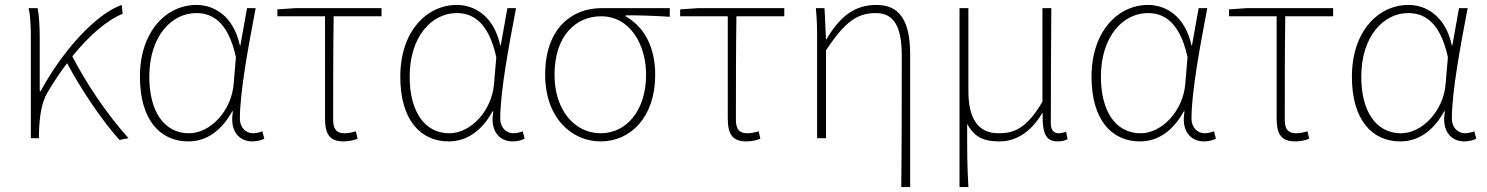

<svg xmlns="http://www.w3.org/2000/svg" viewBox="-20 -560 6026 778"><path d="M501 0C414 -95 326 -228 273 -332C344 -419 416 -480 477 -504L473 -540C368 -503 233 -354 145 -191H141V-409C141 -453 138 -503 132 -527H96C105 -486 105 -438 105 -396V0H138V-24C140 -85 147 -144 174 -188C199 -230 225 -269 252 -304C305 -203 394 -70 464 7Z M743 13C816 13 877 -29 921 -109H924C909 -29 949 13 1002 13C1025 13 1040 7 1051 2L1043 -28C1033 -24 1018 -20 1005 -20C976 -20 952 -44 952 -79C952 -188 987 -375 1016 -527H981L954 -376H952C926 -496 847 -540 776 -540C655 -540 547 -434 547 -249C547 -74 629 13 743 13ZM746 -20C644 -20 585 -110 585 -249C585 -414 676 -507 775 -507C828 -507 902 -485 936 -328L927 -222C919 -112 833 -20 746 -20Z M1373 13C1396 13 1418 7 1429 2L1422 -28C1409 -24 1392 -20 1376 -20C1343 -20 1330 -37 1330 -75C1330 -215 1330 -353 1332 -494H1526V-527H1176L1104 -522V-494H1297V-81C1297 -14 1317 13 1373 13Z M1798 13C1871 13 1932 -29 1976 -109H1979C1964 -29 2004 13 2057 13C2080 13 2095 7 2106 2L2098 -28C2088 -24 2073 -20 2060 -20C2031 -20 2007 -44 2007 -79C2007 -188 2042 -375 2071 -527H2036L2009 -376H2007C1981 -496 1902 -540 1831 -540C1710 -540 1602 -434 1602 -249C1602 -74 1684 13 1798 13ZM1801 -20C1699 -20 1640 -110 1640 -249C1640 -414 1731 -507 1830 -507C1883 -507 1957 -485 1991 -328L1982 -222C1974 -112 1888 -20 1801 -20Z M2414 13C2534 13 2635 -84 2635 -257C2635 -371 2589 -452 2515 -494V-498C2576 -498 2633 -496 2694 -492V-527H2417C2297 -527 2189 -445 2189 -257C2189 -84 2295 13 2414 13ZM2414 -20C2309 -20 2227 -113 2227 -257C2227 -413 2311 -494 2416 -494C2532 -494 2598 -381 2598 -257C2598 -113 2519 -20 2414 -20Z M3005 13C3028 13 3050 7 3061 2L3054 -28C3041 -24 3024 -20 3008 -20C2975 -20 2962 -37 2962 -75C2962 -215 2962 -353 2964 -494H3158V-527H2808L2736 -522V-494H2929V-81C2929 -14 2949 13 3005 13Z M3632 198H3668V-339C3668 -475 3626 -540 3532 -540C3451 -540 3389 -503 3329 -401H3327L3321 -527H3286C3291 -474 3291 -438 3291 -396V0H3327V-356C3405 -474 3455 -507 3529 -507C3604 -507 3634 -450 3634 -334C3634 -158 3634 21 3632 198Z M3868 198H3904C3899 108 3899 66 3899 -58C3930 0 3973 13 4030 13C4095 13 4155 -22 4203 -101H4205C4203 -20 4217 13 4266 13C4283 13 4296 9 4306 4L4300 -26C4286 -22 4279 -20 4269 -20C4251 -20 4238 -33 4238 -59C4238 -217 4239 -368 4240 -527H4204V-148C4138 -34 4083 -20 4026 -20C3939 -20 3904 -85 3904 -192V-527H3868Z M4599 13C4672 13 4733 -29 4777 -109H4780C4765 -29 4805 13 4858 13C4881 13 4896 7 4907 2L4899 -28C4889 -24 4874 -20 4861 -20C4832 -20 4808 -44 4808 -79C4808 -188 4843 -375 4872 -527H4837L4810 -376H4808C4782 -496 4703 -540 4632 -540C4511 -540 4403 -434 4403 -249C4403 -74 4485 13 4599 13ZM4602 -20C4500 -20 4441 -110 4441 -249C4441 -414 4532 -507 4631 -507C4684 -507 4758 -485 4792 -328L4783 -222C4775 -112 4689 -20 4602 -20Z M5229 13C5252 13 5274 7 5285 2L5278 -28C5265 -24 5248 -20 5232 -20C5199 -20 5186 -37 5186 -75C5186 -215 5186 -353 5188 -494H5382V-527H5032L4960 -522V-494H5153V-81C5153 -14 5173 13 5229 13Z M5654 13C5727 13 5788 -29 5832 -109H5835C5820 -29 5860 13 5913 13C5936 13 5951 7 5962 2L5954 -28C5944 -24 5929 -20 5916 -20C5887 -20 5863 -44 5863 -79C5863 -188 5898 -375 5927 -527H5892L5865 -376H5863C5837 -496 5758 -540 5687 -540C5566 -540 5458 -434 5458 -249C5458 -74 5540 13 5654 13ZM5657 -20C5555 -20 5496 -110 5496 -249C5496 -414 5587 -507 5686 -507C5739 -507 5813 -485 5847 -328L5838 -222C5830 -112 5744 -20 5657 -20Z"/></svg>

Font: Noto Sans T Chinese Thin
Style: Regular
Weight: 100
Designer: Ryoko NISHIZUKA (kana & ideographs); Paul D. Hunt (Latin, Greek & Cyrillic); Wenlong ZHANG (bopomofo); Sandoll Communica
Foundry: Adobe Systems Incorporated
Version: Version 1.000;PS 1;hotconv 1.0.78;makeotf.lib2.5.61930